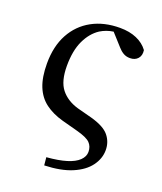

<svg xmlns="http://www.w3.org/2000/svg" viewBox="-139 -632 786 934"><g transform="rotate(20 253.5 -164.5)"><path d="M202 213 198 172Q260 167 300.5 154.5Q341 142 361.5 122Q382 102 382 78Q382 50 364.5 32Q347 14 294 0L212 -22Q158 -37 120.5 -65Q83 -93 64 -140Q45 -187 45 -258Q45 -347 79.5 -410.5Q114 -474 176 -508Q238 -542 321 -542Q370 -542 407 -526Q444 -510 466 -480Q470 -453 455.5 -436.5Q441 -420 415 -420Q395 -420 380 -429Q365 -438 353 -452L297 -514Q261 -509 230 -490Q189 -463 164.5 -411Q140 -359 140 -280Q140 -201 171.5 -161Q203 -121 261 -104L337 -84Q406 -65 432 -33Q458 -1 458 41Q458 85 429.5 123.5Q401 162 344.5 186Q288 210 202 213Z"/></g></svg>

Font: Early Summer Mincho SemiBold
Style: Regular
Weight: 600
Designer: GuiWonder
Version: Version 1.002